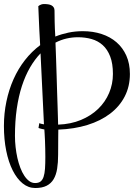

<svg xmlns="http://www.w3.org/2000/svg" viewBox="-25 -841 670 960"><path d="M265.6 -66.9Q265.6 -28.3 260.7 2.4Q255.9 33.2 243.2 54.7Q230.5 76.2 208.3 87.6Q186 99.1 151.4 99.1Q116.7 99.1 88.1 75.9Q59.6 52.7 38.6 11.2Q17.6 -30.3 6.1 -87.2Q-5.4 -144 -5.4 -210.9Q-5.4 -274.4 7.1 -333.7Q19.5 -393.1 42.7 -445.1Q65.9 -497.1 99.6 -540.3Q133.3 -583.5 175.8 -615.2Q173.3 -655.8 171.6 -691.2Q169.9 -726.6 168.9 -752.9Q167.5 -783.7 166.5 -810.1Q166.5 -809.6 168.2 -811.3Q169.9 -813 173.6 -815.2Q177.2 -817.4 182.9 -819.1Q188.5 -820.8 195.8 -820.8Q206.5 -820.8 216.1 -819.3Q225.6 -817.9 232.4 -814.2Q239.3 -810.5 243.4 -804.2Q247.6 -797.9 247.6 -788.1Q247.6 -767.6 248.3 -732.4Q249 -697.3 251.5 -658.2Q283.2 -670.9 317.4 -678Q351.6 -685.1 389.6 -685.1Q439.9 -685.1 483.2 -670.9Q526.4 -656.7 557.6 -629.6Q588.9 -602.5 606.7 -562.7Q624.5 -522.9 624.5 -471.2Q624.5 -408.7 598.6 -358.6Q572.8 -308.6 525.6 -272.7Q478.5 -236.8 412.6 -216.3Q346.7 -195.8 266.6 -192.9Q266.6 -191.4 266.4 -179.9Q266.1 -168.5 266.1 -150.6Q266.1 -132.8 265.9 -110.8Q265.6 -88.9 265.6 -66.9ZM364.7 -654.8Q335.4 -654.8 307.1 -648.2Q278.8 -641.6 252.4 -627.9Q253.9 -588.9 255.4 -546.6Q256.8 -504.4 258.1 -462.6Q259.3 -420.9 260.5 -382.1Q261.7 -343.3 262.9 -310.8Q264.2 -278.3 264.6 -254.2Q265.1 -230 265.6 -217.8Q329.1 -220.2 379.6 -241.2Q430.2 -262.2 465.8 -296.6Q501.5 -331.1 520.5 -376Q539.6 -420.9 539.6 -471.2Q539.6 -523.4 525.9 -558.8Q512.2 -594.2 488.5 -615.5Q464.8 -636.7 432.9 -645.8Q400.9 -654.8 364.7 -654.8ZM171.4 -225.1Q173.8 -224.1 177.2 -223.1Q180.2 -222.2 184.6 -221.2Q189 -220.2 194.8 -219.2L177.7 -574.2Q148.9 -544.4 125.2 -503.7Q101.6 -462.9 84.7 -411.4Q67.9 -359.9 58.8 -297.1Q49.8 -234.4 49.8 -161.1Q49.8 -133.3 53 -105.2Q56.2 -77.1 62 -51Q67.9 -24.9 76.7 -2Q85.4 21 96.7 37.8Q107.9 54.7 121.3 64.5Q134.8 74.2 150.4 74.2Q167.5 74.2 177.5 66.7Q187.5 59.1 192.9 43.2Q198.2 27.3 200 2.7Q201.7 -22 201.7 -56.2Q201.7 -74.7 201.2 -96.2Q200.7 -117.7 200 -137Q199.2 -156.2 198.2 -171.6Q197.3 -187 196.8 -193.8Q189.5 -194.8 184.1 -196.3Q178.7 -197.8 174.8 -198.7Q170.4 -200.2 167.5 -201.2Z"/></svg>

Font: Rochester
Style: Regular
Weight: 400
Version: Version 1.006